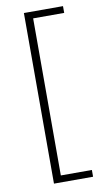

<svg xmlns="http://www.w3.org/2000/svg" viewBox="-90 -718 478 880"><g transform="rotate(-10 149.0 -278.0)"><path d="M87.5 119V-675H269.5V-643.5H125V87.5H269.5V119Z"/></g></svg>

Font: Anek Tamil Medium ExtraLight
Style: Regular
Weight: 250
Version: Version 1.003